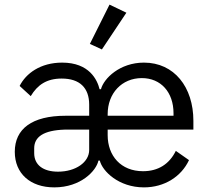

<svg xmlns="http://www.w3.org/2000/svg" viewBox="-20 -799 904 831"><path d="M421 -585 527 -744 454 -779 369 -609ZM599 -58C503 -58 446 -125 446 -214V-238H817V-276C817 -422 734 -528 603 -528C498 -528 429 -459 417 -413H411C401 -453 367 -528 249 -528C155 -528 92 -481 65 -427L113 -383C142 -431 181 -459 247 -459C325 -459 366 -419 366 -346V-298H264C118 -298 44 -241 44 -142C44 -48 111 12 215 12C330 12 397 -60 406 -104H412C423 -58 494 12 603 12C692 12 765 -35 798 -106L741 -146C713 -89 665 -58 599 -58ZM731 -298H446V-305C446 -395 507 -461 594 -461C676 -461 731 -400 731 -309ZM260 -238H366V-150C366 -97 308 -56 231 -56C167 -56 128 -85 128 -136V-157C128 -207 169 -235 260 -238Z"/></svg>

Font: Braiins Sans
Style: Regular
Weight: 400
Designer: Mike Abbink, Paul van der Laan, Pieter van Rosmalen, Jiri Chlebus, Lubos Buracinsky
Foundry: Bold Monday, Sudetype
Version: Version 1.000;hotconv 1.0.109;makeotfexe 2.5.65596